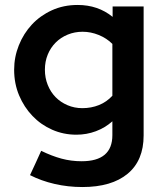

<svg xmlns="http://www.w3.org/2000/svg" viewBox="-20 -539 659 774"><path d="M288 4Q236 4 190.5 -16Q145 -36 111 -71.5Q77 -107 57 -154.5Q37 -202 37 -258Q37 -309 56 -356.5Q75 -404 108.5 -440Q142 -476 189 -497.5Q236 -519 293 -519Q375 -519 434 -471V-513H559V7Q559 108 494.5 161.5Q430 215 312 215Q254 215 200 202.5Q146 190 101 167Q112 143 123.5 118.5Q135 94 146 69Q189 90 228 100.5Q267 111 309 111Q433 111 433 6V-50Q404 -24 366.5 -10Q329 4 288 4ZM161 -258Q161 -225 172.5 -196.5Q184 -168 204 -147.5Q224 -127 252 -115Q280 -103 312 -103Q348 -103 379 -115.5Q410 -128 433 -153V-362Q410 -385 378 -398Q346 -411 313 -411Q281 -411 253 -399.5Q225 -388 204.5 -367.5Q184 -347 172.5 -319Q161 -291 161 -258Z"/></svg>

Font: Rosa Sans SemiBold
Style: Regular
Weight: 600
Designer: Pentagram / MCKL
Foundry: Pentagram / MCKL
Version: Version 1.005;September 16, 2019;FontCreator 11.5.0.2425 64-